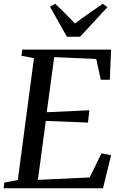

<svg xmlns="http://www.w3.org/2000/svg" viewBox="-26 -1009 652 1029"><path d="M-6.5 0 -3 -30.5 69.5 -44 156 -697.5 89 -710 93 -743H569.5L562.5 -581.5H514L490 -693L264.5 -703L224.5 -407.5L453 -418L445.5 -352L219.5 -361L177 -45L454.5 -58L517.5 -187L569.5 -177L526 0ZM332.5 -812 242 -973 270 -989Q297 -963 323.5 -936.8Q350 -910.5 376 -883Q410.5 -909.5 447.8 -935.5Q485 -961.5 524.5 -988.5L550 -971L403 -812Z"/></svg>

Font: Merriweather 72pt
Style: Italic
Weight: 400
Italic angle: -7.8°
Version: Version 2.101